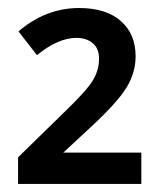

<svg xmlns="http://www.w3.org/2000/svg" viewBox="-20 -743 403 477"><path d="M331.1 -286.1H24.9V-352.1L137.2 -461.9Q194.3 -516.6 210.2 -542.5Q226.1 -568.4 226.1 -597.2Q226.1 -622.6 210.4 -635.7Q194.8 -648.9 169.9 -648.9Q124.5 -648.9 71.8 -606L25.9 -665Q93.8 -723.1 176.8 -723.1Q243.2 -723.1 280 -690.9Q316.9 -658.7 316.9 -603Q316.9 -562.5 294.4 -525.6Q272 -488.8 205.1 -426.8L137.2 -363.8H331.1Z"/></svg>

Font: CAA NEO Sans SemiBold
Style: Regular
Weight: 600
Version: Version 1.10